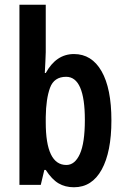

<svg xmlns="http://www.w3.org/2000/svg" viewBox="-20 -780 526 810"><path d="M173 -560Q173 -545 171.5 -521Q170 -497 169 -472H173Q217 -552 292 -552Q367 -552 408.5 -479.5Q450 -407 450 -272Q450 -139 409 -64.5Q368 10 292 10Q255 10 227 -6.5Q199 -23 173 -63H167L152 0H62V-760H173ZM259 -456Q208 -456 191 -409.5Q174 -363 173 -286V-264Q173 -84 260 -84Q296 -84 317 -130.5Q338 -177 338 -274Q338 -456 259 -456Z"/></svg>

Font: Noto Sans Telugu ExtraCondensed SemiBold
Style: Regular
Weight: 600
Width: 2
Designer: Jelle Bosma - Monotype Design Team
Foundry: Monotype Imaging Inc.
Version: Version 2.005; ttfautohint (v1.8.4.7-5d5b)